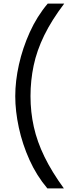

<svg xmlns="http://www.w3.org/2000/svg" viewBox="-20 -838 378 1070"><path d="M244 212Q184 141 144.5 53.5Q105 -34 85 -126.5Q65 -219 65 -302Q65 -386 85.5 -478Q106 -570 146 -658.5Q186 -747 246 -818H338Q268 -726 226.5 -641Q185 -556 167.5 -472.5Q150 -389 150 -302Q150 -214 168.5 -131Q187 -48 228 36Q269 120 336 212Z"/></svg>

Font: Onest
Style: Regular
Weight: 400
Designer: Dmitri Voloshin, Andrey Kudryavtsev
Foundry: Dmitri Voloshin, Andrey Kudryavtsev
Version: Version 1.000;gftools[0.9.33]